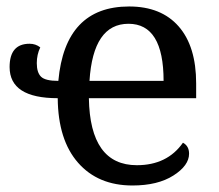

<svg xmlns="http://www.w3.org/2000/svg" viewBox="-20 -566 679 596"><path d="M159.2 -261.2Q9.8 -261.2 9.8 -357.9Q9.8 -430.2 71.8 -430.2Q90.8 -430.2 105 -418.9Q94.2 -396.5 94.2 -370.1Q94.2 -340.8 107.4 -327.9Q120.6 -314.9 161.1 -314.9Q182.1 -545.9 380.9 -545.9Q480.5 -545.9 534.7 -483.9Q588.9 -421.9 588.9 -307.1V-261.2H255.9Q259.3 -53.2 404.8 -53.2Q499 -53.2 547.9 -123Q566.9 -112.8 566.9 -88.9Q566.9 -52.2 518.3 -21.2Q469.7 9.8 391.1 9.8Q284.2 9.8 222.2 -61Q160.2 -131.8 159.2 -261.2ZM257.8 -314.9H487.8Q487.8 -492.2 378.9 -492.2Q269 -492.2 257.8 -314.9Z"/></svg>

Font: Noto Serif
Style: Regular
Weight: 400
Designer: Monotype Design team
Foundry: Monotype Imaging Inc.
Version: Version 1.02